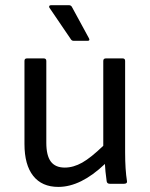

<svg xmlns="http://www.w3.org/2000/svg" viewBox="-20 -715 582 747"><path d="M267.1 -556.2Q259.3 -556.2 255.9 -562L172.9 -684.1Q169.9 -687.5 171.6 -691.2Q173.3 -694.8 178.2 -694.8H248Q256.3 -694.8 259.8 -688L326.2 -565.9Q331.1 -556.2 320.8 -556.2ZM207 12.2Q143.1 12.2 109.1 -30.8Q75.2 -73.7 75.2 -154.8V-478Q75.2 -487.8 85 -487.8H149.9Q160.2 -487.8 160.2 -478V-159.2Q160.2 -109.9 177.7 -86.4Q195.3 -63 231.9 -63Q265.6 -63 299.8 -82.3Q334 -101.6 381.8 -147.9V-478Q381.8 -487.8 392.1 -487.8H457Q466.8 -487.8 466.8 -478V-122.1Q466.8 -54.7 474.1 -9.8Q475.1 -5.4 471.9 -2.7Q468.8 0 462.9 0H407.2Q396.5 0 395 -9.8Q389.2 -51.3 388.2 -77.1Q294.4 12.2 207 12.2Z"/></svg>

Font: Sofia Sans
Style: Regular
Weight: 400
Designer: Botio Nikoltchev, Ani Petrova
Foundry: lettersoup
Version: Version 4.100